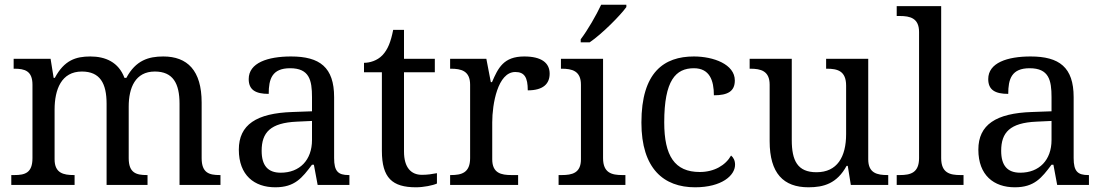

<svg xmlns="http://www.w3.org/2000/svg" viewBox="-20 -786 4691 816"><path d="M28 0H297V-42H294C250 -42 212 -50 212 -109V-320C212 -406 241 -482 328 -482C405 -482 433 -432 433 -345V0H607V-42H604C559 -42 527 -51 527 -114V-333C527 -413 555 -482 638 -482C715 -482 743 -432 743 -345V0H917V-42H914C869 -42 837 -51 837 -114V-350C837 -487 776 -546 674 -546C612 -546 557 -530 517 -455H509C484 -522 428 -546 364 -546C302 -546 253 -530 213 -455H208L195 -536H38V-494H41C85 -494 118 -485 118 -426V-114C118 -51 86 -42 41 -42H28Z M1150 10C1233 10 1264 -30 1306 -86H1314L1330 0H1465V-42H1462C1417 -42 1400 -58 1400 -114V-373C1400 -500 1339 -546 1217 -546C1118 -546 1037 -519 1037 -450C1037 -404 1066 -387 1122 -387C1122 -450 1136 -496 1213 -496C1295 -496 1306 -445 1306 -373V-313L1223 -310C1070 -305 995 -256 995 -150C995 -41 1061 10 1150 10ZM1173 -52C1118 -52 1092 -83 1092 -145C1092 -223 1129 -264 1242 -269L1306 -272V-191C1306 -106 1254 -52 1173 -52Z M1748 10C1780 10 1820 2 1837 -6V-50C1816 -46 1797 -43 1773 -43C1727 -43 1697 -74 1697 -142V-479H1828V-536H1697V-659H1651C1641 -608 1628 -575 1605 -551C1583 -528 1551 -519 1527 -519V-479H1603V-145C1603 -30 1647 10 1748 10Z M1893 0H2182V-42H2154C2110 -42 2072 -50 2072 -109V-266C2072 -343 2095 -480 2170 -480C2209 -480 2223 -457 2223 -402C2290 -402 2316 -431 2316 -473C2316 -519 2281 -546 2208 -546C2120 -546 2097 -497 2071 -437H2066L2047 -536H1893V-494H1896C1940 -494 1978 -485 1978 -426V-114C1978 -51 1941 -42 1896 -42H1893Z M2448 -619V-606H2486C2539 -642 2617 -721 2642 -756V-766H2535C2514 -721 2477 -657 2448 -619ZM2354 0H2638V-42H2625C2580 -42 2543 -51 2543 -114V-536H2364V-494H2367C2411 -494 2449 -485 2449 -426V-109C2449 -50 2411 -42 2367 -42H2354Z M2934 10C3047 10 3104 -40 3104 -86C3104 -104 3097 -117 3087 -125C3064 -84 3016 -55 2954 -55C2847 -55 2803 -124 2803 -266C2803 -445 2852 -496 2929 -496C2996 -496 3014 -444 3014 -381C3073 -381 3103 -398 3103 -444C3103 -513 3012 -546 2929 -546C2802 -546 2706 -479 2706 -265C2706 -69 2801 10 2934 10Z M3416 10C3481 10 3537 -6 3578 -81H3583L3596 0H3755V-42H3752C3708 -42 3670 -50 3670 -109V-536H3491V-494H3494C3539 -494 3576 -485 3576 -422V-216C3576 -119 3538 -54 3450 -54C3369 -54 3345 -104 3345 -191V-536H3166V-494H3169C3213 -494 3251 -485 3251 -426V-186C3251 -49 3310 10 3416 10Z M3791 0H4075V-42H4062C4017 -42 3980 -51 3980 -114V-760H3791V-718H3804C3848 -718 3886 -709 3886 -650V-114C3886 -51 3849 -42 3804 -42H3791Z M4293 10C4376 10 4407 -30 4449 -86H4457L4473 0H4608V-42H4605C4560 -42 4543 -58 4543 -114V-373C4543 -500 4482 -546 4360 -546C4261 -546 4180 -519 4180 -450C4180 -404 4209 -387 4265 -387C4265 -450 4279 -496 4356 -496C4438 -496 4449 -445 4449 -373V-313L4366 -310C4213 -305 4138 -256 4138 -150C4138 -41 4204 10 4293 10ZM4316 -52C4261 -52 4235 -83 4235 -145C4235 -223 4272 -264 4385 -269L4449 -272V-191C4449 -106 4397 -52 4316 -52Z"/></svg>

Font: Noto Nastaliq Urdu
Style: Regular
Weight: 400
Designer: Monotype Design Team (Patrick Giasson: type design, Kamal Mansour: OpenType code, Glenda Bellarosa). Updated by Simon Co
Foundry: Monotype Imaging Inc., Simon Cozens
Version: Version 3.009